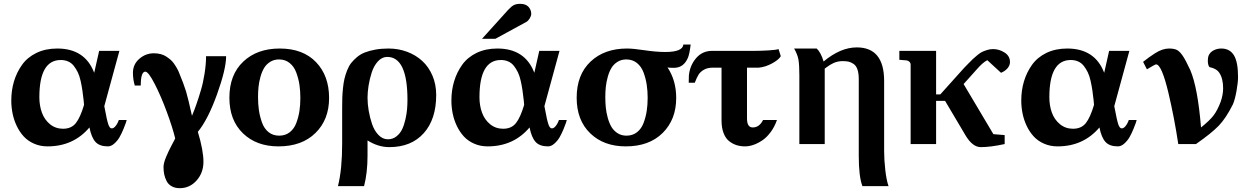

<svg xmlns="http://www.w3.org/2000/svg" viewBox="-20 -754 6540 1005"><path d="M602.1 -126H643.1Q641.6 -120.1 638.7 -110.8Q635.7 -101.6 626 -77.9Q616.2 -54.2 605.7 -35.9Q595.2 -17.6 578.6 -2.7Q562 12.2 544.9 12.2Q501 12.2 479.7 -11.2Q458.5 -34.7 448.2 -86.9Q364.3 12.2 229 12.2Q190.4 12.2 158.2 -2Q126 -16.1 104.2 -39.8Q82.5 -63.5 67.6 -94.7Q52.7 -126 45.9 -159.7Q39.1 -193.4 39.1 -228Q39.1 -280.8 53.2 -328.1Q67.4 -375.5 95.5 -414.8Q123.5 -454.1 170.9 -477.1Q218.3 -500 279.8 -500Q424.8 -500 473.1 -373L499 -487.8H605L525.9 -198.2Q527.8 -188.5 530.5 -175.3Q533.2 -162.1 534.7 -154.1Q536.1 -146 538.3 -135.7Q540.5 -125.5 542.2 -119.4Q543.9 -113.3 545.9 -106.4Q547.9 -99.6 549.8 -95.7Q551.8 -91.8 554.2 -88.4Q556.6 -85 559.3 -83.5Q562 -82 564.9 -82Q574.7 -82 584 -93Q593.3 -104 597.7 -115.2ZM419.9 -205.1 418 -227.1Q414.6 -258.8 411.1 -281.7Q407.7 -304.7 401.9 -331.1Q396 -357.4 387.2 -375.5Q378.4 -393.6 366.5 -408.9Q354.5 -424.3 337.2 -432.1Q319.8 -439.9 297.9 -439.9Q186 -439.9 186 -245.1Q186 -200.7 199.5 -164.1Q212.9 -127.4 241.7 -103.8Q270.5 -80.1 310.1 -80.1Q353.5 -80.1 377 -109.6Q400.4 -139.2 419.9 -205.1Z M1058.6 -460H1163.6Q1163.6 -392.6 1116 -260.3Q1068.4 -127.9 1015.6 -64Q1044.9 33.2 1044.9 92.8Q1044.9 150.4 1009 190.7Q973.1 231 920.9 231Q896 231 878.4 220.9Q860.8 210.9 852.1 193.8Q843.3 176.8 839.6 158.9Q835.9 141.1 835.9 120.1Q835.9 99.6 849.9 66.4Q863.8 33.2 879.6 4.2Q895.5 -24.9 897 -29.8Q883.3 -86.4 853 -168.5Q822.8 -250.5 789.8 -314.7Q756.8 -378.9 740.7 -378.9Q716.8 -378.9 716.8 -306.2H685.5Q675.8 -338.9 675.8 -373Q675.8 -417 709 -446Q742.2 -475.1 785.6 -475.1Q804.7 -475.1 821.3 -470.7Q837.9 -466.3 850.3 -458Q862.8 -449.7 872.6 -441.4Q882.3 -433.1 890.1 -421.9Q897.9 -410.6 902.1 -403.8Q906.2 -397 910.9 -387.7Q915.5 -378.4 915.5 -377.9Q942.9 -312 953.9 -275.4Q964.8 -238.8 984.9 -147.9Q1007.8 -201.2 1031.7 -282.2Q1043 -319.3 1050.8 -368.9Q1058.6 -418.5 1058.6 -460Z M1702.6 -241.2Q1702.6 -127.9 1631.3 -57.9Q1560.1 12.2 1437.5 12.2Q1322.3 12.2 1251.5 -56.4Q1180.7 -125 1180.7 -242.2Q1180.7 -362.8 1253.2 -431.4Q1325.7 -500 1444.3 -500Q1565.9 -500 1634.3 -428.7Q1702.6 -357.4 1702.6 -241.2ZM1552.2 -242.2Q1552.2 -277.8 1547.4 -310.1Q1542.5 -342.3 1531 -373.8Q1519.5 -405.3 1496.3 -424.1Q1473.1 -442.9 1440.4 -442.9Q1414.6 -442.9 1394.5 -430.4Q1374.5 -418 1362.8 -398.7Q1351.1 -379.4 1343.5 -352.3Q1335.9 -325.2 1333.3 -299.8Q1330.6 -274.4 1330.6 -246.1Q1330.6 -209.5 1335.2 -177.5Q1339.8 -145.5 1351.1 -113.5Q1362.3 -81.5 1385.3 -62.7Q1408.2 -43.9 1441.4 -43.9Q1473.6 -43.9 1496.6 -61.8Q1519.5 -79.6 1531 -110.4Q1542.5 -141.1 1547.4 -173.1Q1552.2 -205.1 1552.2 -242.2Z M2013.2 -500Q2065.4 -500 2111.1 -482.9Q2156.7 -465.8 2190.4 -434.8Q2224.1 -403.8 2243.7 -357.9Q2263.2 -312 2263.2 -256.8Q2263.2 -129.4 2197.8 -56.6Q2132.3 16.1 2018.1 16.1Q1959 16.1 1903.8 -19V60.1Q1903.8 150.4 1885.7 220.2H1749Q1771 132.3 1771 -2V-189Q1771 -220.2 1771.7 -242.9Q1772.5 -265.6 1775.4 -293.7Q1778.3 -321.8 1783.2 -342.3Q1788.1 -362.8 1796.9 -385.5Q1805.7 -408.2 1818.1 -424.1Q1830.6 -439.9 1848.9 -455.3Q1867.2 -470.7 1890.6 -479.7Q1914.1 -488.8 1945.1 -494.4Q1976.1 -500 2013.2 -500ZM2112.8 -231Q2112.8 -456.1 2006.8 -456.1Q1979.5 -456.1 1958.3 -432.9Q1937 -409.7 1925.8 -374.8Q1914.6 -339.8 1909.2 -305.7Q1903.8 -271.5 1903.8 -242.2Q1903.8 -210 1909.9 -174.3Q1916 -138.7 1927.7 -104.2Q1939.5 -69.8 1961.2 -47.4Q1982.9 -24.9 2010.7 -24.9Q2036.1 -24.9 2055.4 -40.3Q2074.7 -55.7 2085.2 -77.9Q2095.7 -100.1 2102.3 -129.9Q2108.9 -159.7 2110.8 -183.3Q2112.8 -207 2112.8 -231Z M2905.8 -126H2946.8Q2945.3 -120.1 2942.4 -110.8Q2939.5 -101.6 2929.7 -77.9Q2919.9 -54.2 2909.4 -35.9Q2898.9 -17.6 2882.3 -2.7Q2865.7 12.2 2848.6 12.2Q2804.7 12.2 2783.4 -11.2Q2762.2 -34.7 2752 -86.9Q2668 12.2 2532.7 12.2Q2494.1 12.2 2461.9 -2Q2429.7 -16.1 2408 -39.8Q2386.2 -63.5 2371.3 -94.7Q2356.4 -126 2349.6 -159.7Q2342.8 -193.4 2342.8 -228Q2342.8 -280.8 2356.9 -328.1Q2371.1 -375.5 2399.2 -414.8Q2427.2 -454.1 2474.6 -477.1Q2522 -500 2583.5 -500Q2728.5 -500 2776.9 -373L2802.7 -487.8H2908.7L2829.6 -198.2Q2831.5 -188.5 2834.2 -175.3Q2836.9 -162.1 2838.4 -154.1Q2839.8 -146 2842 -135.7Q2844.2 -125.5 2845.9 -119.4Q2847.7 -113.3 2849.6 -106.4Q2851.6 -99.6 2853.5 -95.7Q2855.5 -91.8 2857.9 -88.4Q2860.4 -85 2863 -83.5Q2865.7 -82 2868.7 -82Q2878.4 -82 2887.7 -93Q2897 -104 2901.4 -115.2ZM2723.6 -205.1 2721.7 -227.1Q2718.3 -258.8 2714.8 -281.7Q2711.4 -304.7 2705.6 -331.1Q2699.7 -357.4 2690.9 -375.5Q2682.1 -393.6 2670.2 -408.9Q2658.2 -424.3 2640.9 -432.1Q2623.5 -439.9 2601.6 -439.9Q2489.7 -439.9 2489.7 -245.1Q2489.7 -200.7 2503.2 -164.1Q2516.6 -127.4 2545.4 -103.8Q2574.2 -80.1 2613.8 -80.1Q2657.2 -80.1 2680.7 -109.6Q2704.1 -139.2 2723.6 -205.1ZM2760.7 -681.2Q2760.7 -670.9 2752.9 -658Q2745.1 -645 2734.9 -639.2L2572.8 -550.8H2502.9L2639.6 -702.1Q2656.7 -720.7 2669.7 -727.3Q2682.6 -733.9 2702.6 -733.9Q2732.4 -733.9 2746.6 -718Q2760.7 -702.1 2760.7 -681.2Z M3595.2 -521Q3589.8 -474.6 3581.5 -453.1Q3559.6 -399.4 3508.3 -398.9Q3483.9 -398.9 3474.1 -400.9Q3519.5 -333 3519.5 -241.2Q3519.5 -128.4 3448.7 -58.1Q3377.9 12.2 3255.4 12.2Q3140.1 12.2 3069.3 -56.4Q2998.5 -125 2998.5 -242.2Q2998.5 -362.8 3071 -431.4Q3143.6 -500 3262.2 -500Q3293.5 -500 3354 -491Q3414.6 -481.9 3462.4 -481.9Q3553.2 -481.9 3557.1 -521ZM3370.1 -242.2Q3370.1 -277.8 3365.2 -310.1Q3360.4 -342.3 3348.9 -373.8Q3337.4 -405.3 3314.2 -424.1Q3291 -442.9 3258.3 -442.9Q3232.4 -442.9 3212.4 -430.4Q3192.4 -418 3180.7 -398.7Q3168.9 -379.4 3161.4 -352.3Q3153.8 -325.2 3151.1 -299.8Q3148.4 -274.4 3148.4 -246.1Q3148.4 -217.8 3150.9 -192.1Q3153.3 -166.5 3160.9 -138.4Q3168.5 -110.4 3180.2 -90.3Q3191.9 -70.3 3212.2 -57.1Q3232.4 -43.9 3259.3 -43.9Q3291.5 -43.9 3314.5 -62Q3337.4 -80.1 3348.9 -110.8Q3360.4 -141.6 3365.2 -173.6Q3370.1 -205.6 3370.1 -242.2Z M4046.9 -126Q4034.2 -89.4 4013.2 -61.5Q3992.2 -33.7 3968.8 -18.3Q3945.3 -2.9 3922.9 4.6Q3900.4 12.2 3879.9 12.2Q3856.4 12.2 3835.9 5.9Q3815.4 -0.5 3796.9 -14.9Q3778.3 -29.3 3767.6 -57.1Q3756.8 -85 3756.8 -123V-399.9H3711.9Q3684.1 -399.9 3665.3 -389.4Q3646.5 -378.9 3636.7 -363.5Q3627 -348.1 3616.7 -320.8H3585Q3585 -345.7 3585.9 -358.9Q3590.8 -410.6 3623.3 -449.2Q3655.8 -487.8 3708 -487.8H3932.1Q3961.4 -487.8 4002.4 -490.2Q4043.5 -492.7 4055.2 -497.1L4066.9 -460Q4057.1 -441.9 4022.2 -422.6Q3987.3 -403.3 3952.1 -399.9H3890.1V-133.8Q3890.1 -86.9 3919.9 -86.9Q3955.1 -86.9 3974.1 -126Z M4164.1 0V-359.9Q4164.1 -412.1 4159.7 -439.9Q4155.3 -467.8 4136.7 -500H4254.9Q4276.9 -479.5 4291 -432.1Q4379.4 -505.9 4464.8 -505.9Q4607.9 -505.9 4607.9 -330.1V37.1Q4607.9 82.5 4614 136.2Q4620.1 189.9 4630.9 220.2H4494.1Q4475.1 169.9 4475.1 63V-339.8Q4475.1 -370.1 4468.3 -390.1Q4461.4 -410.2 4448.2 -419.2Q4435.1 -428.2 4422.4 -431.2Q4409.7 -434.1 4391.1 -434.1Q4365.2 -434.1 4343.8 -424.3Q4322.3 -414.6 4296.9 -395V0Z M5238.8 -46.9V0Q5165.5 16.1 5113.8 16.1Q5072.3 16.1 5036.6 -41L4926.8 -226.1H4879.9V0H4746.6V-415Q4746.6 -424.3 4740.2 -430.7Q4733.9 -437 4724.6 -438L4687.5 -440.9V-487.8H4879.9V-259.8H4901.9L5025.9 -397.9Q5030.8 -402.8 5048.3 -420.9Q5065.9 -439 5072.5 -445.1Q5079.1 -451.2 5094.7 -464.4Q5110.4 -477.5 5120.8 -482.4Q5131.3 -487.3 5146.7 -492.2Q5162.1 -497.1 5177.7 -497.1Q5210 -497.1 5238.3 -479Q5266.6 -460.9 5266.6 -429.2Q5266.6 -411.1 5253.2 -396Q5239.7 -380.9 5219.7 -373L5147.9 -439Q5124.5 -427.2 5093.8 -392.1L5023.9 -314L5179.7 -51.8Z M5888.7 -126H5929.7Q5928.2 -120.1 5925.3 -110.8Q5922.4 -101.6 5912.6 -77.9Q5902.8 -54.2 5892.3 -35.9Q5881.8 -17.6 5865.2 -2.7Q5848.6 12.2 5831.5 12.2Q5787.6 12.2 5766.4 -11.2Q5745.1 -34.7 5734.9 -86.9Q5650.9 12.2 5515.6 12.2Q5477.1 12.2 5444.8 -2Q5412.6 -16.1 5390.9 -39.8Q5369.1 -63.5 5354.2 -94.7Q5339.4 -126 5332.5 -159.7Q5325.7 -193.4 5325.7 -228Q5325.7 -280.8 5339.8 -328.1Q5354 -375.5 5382.1 -414.8Q5410.2 -454.1 5457.5 -477.1Q5504.9 -500 5566.4 -500Q5711.4 -500 5759.8 -373L5785.6 -487.8H5891.6L5812.5 -198.2Q5814.5 -188.5 5817.1 -175.3Q5819.8 -162.1 5821.3 -154.1Q5822.8 -146 5825 -135.7Q5827.1 -125.5 5828.9 -119.4Q5830.6 -113.3 5832.5 -106.4Q5834.5 -99.6 5836.4 -95.7Q5838.4 -91.8 5840.8 -88.4Q5843.3 -85 5845.9 -83.5Q5848.6 -82 5851.6 -82Q5861.3 -82 5870.6 -93Q5879.9 -104 5884.3 -115.2ZM5706.5 -205.1 5704.6 -227.1Q5701.2 -258.8 5697.8 -281.7Q5694.3 -304.7 5688.5 -331.1Q5682.6 -357.4 5673.8 -375.5Q5665 -393.6 5653.1 -408.9Q5641.1 -424.3 5623.8 -432.1Q5606.4 -439.9 5584.5 -439.9Q5472.7 -439.9 5472.7 -245.1Q5472.7 -200.7 5486.1 -164.1Q5499.5 -127.4 5528.3 -103.8Q5557.1 -80.1 5596.7 -80.1Q5640.1 -80.1 5663.6 -109.6Q5687 -139.2 5706.5 -205.1Z M6210.4 -387.2Q6249.5 -295.4 6266.6 -86.9Q6311.5 -122.6 6332 -149.4Q6352.5 -176.3 6369.1 -220.2Q6382.3 -257.8 6382.3 -292Q6382.3 -343.3 6362.3 -373Q6353.5 -385.7 6340.6 -392.3Q6327.6 -398.9 6319.1 -400.6Q6310.5 -402.3 6310.5 -402.8Q6302.2 -414.1 6302.2 -436Q6302.2 -453.1 6306.2 -462.9Q6314.5 -481.4 6333 -490.7Q6351.6 -500 6372.6 -500Q6417 -500 6438.7 -464.8Q6460.4 -429.7 6460.4 -351.1Q6460.4 -323.2 6452.4 -278.1Q6444.3 -232.9 6433.6 -208Q6397 -134.8 6359.1 -95.7Q6321.3 -56.6 6240.2 0H6147.5Q6127.4 -134.8 6096.2 -267.1Q6060.5 -417 6031.2 -417Q6025.9 -417 5983.4 -391.1L5963.4 -430.2Q5983.4 -445.8 5993.9 -453.6Q6004.4 -461.4 6024.9 -474.6Q6045.4 -487.8 6063.7 -493.9Q6082 -500 6099.1 -500Q6125.5 -500 6140.1 -492.7Q6154.8 -485.4 6170.7 -462.2Q6186.5 -439 6210.4 -387.2Z"/></svg>

Font: Veleka
Style: Bold
Weight: 700
Designer: Stefan Peev, Context Ltd, 2016; SIL International, 1997-2014.
Foundry: Stefan Peev, Context Ltd, 2016
Version: Version 1.000